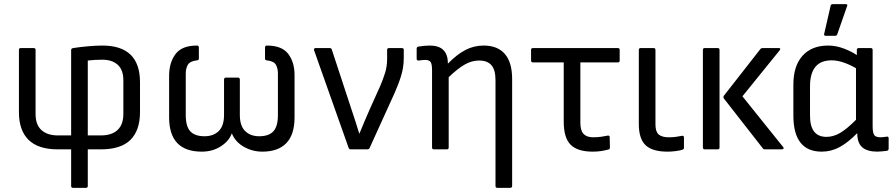

<svg xmlns="http://www.w3.org/2000/svg" viewBox="-20 -718 4297 923"><path d="M331 185Q322 185 322 176V0H258Q164 0 117.5 -45.5Q71 -91 71 -179V-478Q71 -487 80 -487H142Q151 -487 151 -478V-170Q151 -118 179.5 -92.5Q208 -67 258 -67H322V-478Q322 -485 332 -487Q364 -492 402.5 -495.5Q441 -499 472 -499Q653 -499 653 -323V-179Q653 -91 607 -45.5Q561 0 465 0H402V176Q402 185 393 185ZM402 -67H465Q517 -67 545 -93Q573 -119 573 -170V-332Q573 -382 546 -406.5Q519 -431 472 -431Q453 -431 436 -430Q419 -429 402 -427Z M950 11Q793 11 793 -154V-357Q794 -419 824.5 -459Q855 -499 927 -499Q936 -499 936 -489V-437Q936 -428 927 -428Q893 -424 883 -406.5Q873 -389 873 -365V-165Q873 -110 895 -86.5Q917 -63 963 -63Q1006 -63 1031.5 -88Q1057 -113 1057 -165V-335Q1057 -345 1066 -345H1124Q1133 -345 1133 -335V-165Q1133 -113 1158.5 -88Q1184 -63 1226 -63Q1272 -63 1294 -86.5Q1316 -110 1316 -165V-365Q1316 -389 1306.5 -406.5Q1297 -424 1262 -428Q1254 -428 1254 -437V-489Q1254 -499 1263 -499Q1335 -499 1365.5 -459Q1396 -419 1396 -357V-154Q1396 -71 1356.5 -30Q1317 11 1241 11Q1193 11 1152 -12.5Q1111 -36 1095 -76H1094Q1081 -40 1041.5 -14.5Q1002 11 950 11Z M1666 0Q1659 0 1656 -7L1490 -476Q1487 -487 1498 -487H1564Q1573 -487 1575 -480L1669 -194Q1679 -165 1688.5 -135Q1698 -105 1707 -76H1708Q1720 -105 1732.5 -135Q1745 -165 1758 -194L1808 -305Q1822 -338 1831.5 -368.5Q1841 -399 1841 -436V-478Q1841 -487 1850 -487H1912Q1921 -487 1921 -478V-439Q1921 -396 1909 -356Q1897 -316 1877 -271L1757 -7Q1754 0 1746 0Z M2066 0Q2057 0 2057 -9V-380Q2057 -410 2050 -420Q2043 -430 2023 -430Q2017 -430 2008.5 -429Q2000 -428 1992 -427Q1983 -427 1983 -435V-484Q1983 -492 1991 -494Q2021 -499 2046 -499Q2133 -499 2133 -414V-412Q2176 -456 2217 -477.5Q2258 -499 2305 -499Q2372 -499 2407 -458.5Q2442 -418 2442 -338V176Q2442 185 2432 185H2371Q2362 185 2362 176V-333Q2362 -382 2342.5 -404.5Q2323 -427 2283 -427Q2248 -427 2214.5 -408Q2181 -389 2137 -347V-9Q2137 0 2128 0Z M2829 11Q2757 11 2723.5 -22Q2690 -55 2690 -133V-418H2543Q2533 -418 2533 -427V-478Q2533 -487 2542 -487H2950Q2959 -487 2959 -478V-427Q2959 -418 2950 -418H2770V-128Q2770 -90 2785.5 -74Q2801 -58 2832 -58Q2852 -58 2869.5 -60.5Q2887 -63 2901 -66Q2911 -68 2911 -58L2912 -9Q2912 0 2904 1Q2889 5 2870.5 8Q2852 11 2829 11Z M3189 11Q3116 11 3083.5 -20Q3051 -51 3051 -121V-478Q3051 -487 3060 -487H3122Q3131 -487 3131 -478V-119Q3131 -85 3146.5 -71.5Q3162 -58 3196 -58Q3214 -58 3228.5 -60Q3243 -62 3258 -65Q3268 -67 3268 -57V-7Q3268 -1 3260 2Q3247 6 3227.5 8.5Q3208 11 3189 11Z M3657 0Q3650 0 3647 -5L3461 -243Q3455 -251 3460 -258L3636 -483Q3640 -487 3647 -487H3723Q3736 -487 3728 -476L3549 -255L3745 -11Q3749 -7 3746.5 -3.5Q3744 0 3739 0ZM3368 0Q3359 0 3359 -9V-478Q3359 -487 3368 -487H3430Q3439 -487 3439 -478V-9Q3439 0 3430 0Z M3930 11Q3794 11 3794 -163V-312Q3794 -401 3838 -450Q3882 -499 3961 -499Q3999 -499 4037 -484.5Q4075 -470 4099 -453V-478Q4099 -487 4109 -487H4166Q4175 -487 4175 -478V-112Q4175 -79 4183 -68.5Q4191 -58 4212 -58Q4219 -58 4227.5 -59Q4236 -60 4243 -61Q4252 -63 4252 -53V-3Q4252 4 4244 7Q4234 8 4221 9.5Q4208 11 4198 11Q4149 11 4125 -10Q4101 -31 4101 -78Q4057 -33 4016.5 -11Q3976 11 3930 11ZM3874 -162Q3874 -60 3953 -60Q3986 -60 4018 -78.5Q4050 -97 4095 -142V-390Q4066 -407 4035.5 -417.5Q4005 -428 3978 -428Q3874 -428 3874 -303ZM3949 -546Q3940 -546 3942 -555L3973 -690Q3974 -698 3984 -698H4046Q4057 -698 4052 -688L4005 -553Q4002 -546 3995 -546Z"/></svg>

Font: Sofia Sans Semi Condensed
Style: Regular
Weight: 400
Designer: Botio Nikoltchev, Ani Petrova
Foundry: lettersoup
Version: Version 4.100; ttfautohint (v1.8.4.7-5d5b)